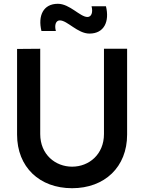

<svg xmlns="http://www.w3.org/2000/svg" viewBox="-20 -977 760 1012"><path d="M451.5 -800C529.5 -800 558 -864 538.5 -944H462.5C471 -912 462 -887.5 441 -887.5C402 -887.5 348 -957 285 -957C207.5 -957 179 -893.5 198.5 -813.5H274.5C266 -844.5 274 -869.5 295.5 -869.5C335 -869.5 389 -800 451.5 -800ZM360 15C531.5 15 650 -96.5 650 -267.5V-720H528V-270.5C528 -163.5 449.5 -98.5 360 -98.5C272.5 -98.5 192 -162 192 -270.5V-720L70 -719V-267.5C70 -96 188.5 15 360 15Z"/></svg>

Font: Hauora
Style: Bold
Weight: 700
Designer: Wayne Shih
Foundry: WCYS
Version: Version 1.001;hotconv 1.0.109;makeotfexe 2.5.65596